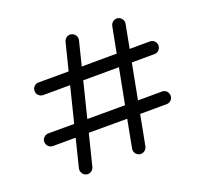

<svg xmlns="http://www.w3.org/2000/svg" viewBox="-128 -855 1107 1045"><g transform="rotate(-20 426.0 -332.5)"><path d="M201.2 40C220.2 45.4 240.2 32.7 245.6 13.7L291 -168.5L513.7 -168.9L482.9 -6.8C479 12.7 492.7 32.2 512.2 36.1C531.7 40 551.3 26.4 555.2 6.8L588.9 -169.4L742.2 -169.9C763.2 -169.9 778.8 -186.5 778.8 -206.5C778.8 -226.6 763.7 -243.2 742.7 -243.2L603 -242.7L642.1 -448.2L773.9 -448.7C793.9 -448.7 810.1 -465.3 810.1 -485.4C810.1 -506.3 794.4 -522 773.4 -522L656.2 -521.5L682.1 -657.7C686 -677.2 672.4 -696.8 652.8 -700.7C633.3 -704.6 613.8 -690.9 609.9 -671.4L581.1 -521.5L378.4 -520.5L413.1 -659.7C418.5 -679.2 405.8 -699.2 386.2 -704.6C367.2 -710 347.2 -697.3 341.8 -678.2L302.2 -520L127.4 -519.5C107.4 -519.5 91.3 -502.9 91.3 -482.9C91.3 -462.9 107.9 -446.3 127.9 -446.3L284.2 -446.8L232.9 -241.2L83 -240.7C63 -240.7 46.4 -224.6 46.4 -204.6C46.4 -184.6 62.5 -167.5 82.5 -167.5L214.8 -168L174.3 -4.9C169.9 14.6 181.6 34.7 201.2 40ZM567.4 -447.8 527.8 -242.2 309.1 -241.7 360.4 -447.3Z"/></g></svg>

Font: Mikhak
Style: Regular
Weight: 400
Designer: Amin Abedi
Version: Version 3.2